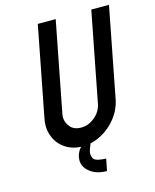

<svg xmlns="http://www.w3.org/2000/svg" viewBox="-120 -738 790 977"><g transform="rotate(-15 274.5 -249.0)"><path d="M225.1 4.9Q178.7 2.9 144 -20.5Q106 -45.4 89.4 -88.4Q78.6 -114.7 78.6 -145Q78.6 -163.1 82.5 -182.6L174.3 -656.2H268.6L176.8 -182.6Q174.8 -172.4 174.8 -163.1Q174.8 -136.7 194.1 -113Q213.4 -89.4 252 -89.4Q290.5 -89.4 323.5 -116.7Q356.4 -144 364.3 -182.6L456.1 -656.2H549.3L457.5 -182.6Q447.3 -130.9 413.8 -88.1Q380.4 -45.4 333 -20.5Q305.2 -5.9 276.4 0.5Q263.7 29.8 261.7 41Q260.7 46.9 260.7 52.2Q260.7 62.5 266.1 74.5Q271.5 86.4 292.7 91.1Q314 95.7 333 95.7L320.8 158.2Q262.7 158.2 227.5 127.4Q199.2 102.5 199.2 69.3Q199.2 61.5 200.7 53.2Q205.6 26.4 225.1 4.9Z"/></g></svg>

Font: Lambda
Style: Italic
Weight: 400
Italic angle: -11°
Designer: GGBotNet
Version: 0.22